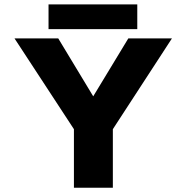

<svg xmlns="http://www.w3.org/2000/svg" viewBox="-20 -880 890 900"><path d="M207.5 -859.5H623.5V-743.5H207.5ZM326.5 0V-274.5L48 -700H253L417 -428.5L581.5 -700H786L509 -274.5V0Z"/></svg>

Font: League Mono Wide ExtraBold
Style: Regular
Weight: 800
Width: 8
Designer: Tyler Finck
Foundry: The League of Moveable Type / Tyler Finck
Version: Version 2.210